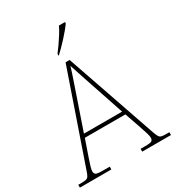

<svg xmlns="http://www.w3.org/2000/svg" viewBox="-221 -1058 1082 1185"><g transform="rotate(-30 320.5 -465.5)"><path d="M-4 0V-20H18Q41 -20 52 -23Q63 -26 69.5 -36Q76 -46 83 -68L306 -714H335L558 -68Q566 -46 572 -36Q578 -26 589 -23Q600 -20 623 -20H645V0H440V-20H474Q512 -20 520.5 -27Q529 -34 529 -48Q529 -60 523 -80Q517 -100 510.5 -119Q504 -138 501 -147L465 -251H176L140 -147Q137 -138 130.5 -119Q124 -100 118 -80Q112 -60 112 -48Q112 -34 121 -27Q130 -20 167 -20H220V0ZM184 -276H456L379 -505Q370 -532 359 -564.5Q348 -597 338 -628Q328 -659 321 -680Q317 -665 306.5 -634Q296 -603 285 -570.5Q274 -538 266 -515ZM289 -784Q304 -803 322 -829Q340 -855 357 -882Q374 -909 384 -931H427V-921Q418 -908 401.5 -888Q385 -868 365 -846Q345 -824 325.5 -804.5Q306 -785 291 -771H289Z"/></g></svg>

Font: Noto Serif Lao Thin
Style: Regular
Weight: 250
Designer: Monotype Design Team
Foundry: Monotype Imaging Inc.
Version: Version 2.003